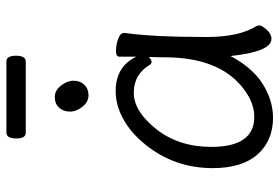

<svg xmlns="http://www.w3.org/2000/svg" viewBox="-160 -716 894 615"><g transform="rotate(-90 287.5 -409.0)"><path d="M397 -774H169Q151 -774 151 -805Q151 -836 170 -836H398Q416 -836 416 -805Q416 -774 397 -774ZM283.5 -681Q305 -681 320.5 -661Q336 -641 336 -620.5Q336 -600 323 -586.5Q310 -573 289 -573Q268 -573 252.5 -592.5Q237 -612 237 -632.5Q237 -653 249.5 -667Q262 -681 283.5 -681ZM470 13Q429 13 415 -118Q378 -48 325.5 -15Q273 18 217 18Q144 18 100 -31.5Q56 -81 56 -175Q56 -300 134 -394Q169 -437 213 -461.5Q257 -486 303 -486Q381 -486 413 -420V-475Q413 -485 432 -485Q451 -485 470 -478Q489 -471 489 -459V-457Q476 -368 476 -195Q476 -90 511 -35Q513 -31 513 -24.5Q513 -18 499.5 -2.5Q486 13 470 13ZM124 -180Q124 -42 220 -42Q264 -42 307 -74Q411 -150 411 -330Q411 -355 412 -380Q403 -371 397 -371Q391 -371 388 -375Q357 -428 297.5 -428Q238 -428 181 -356Q124 -284 124 -180Z"/></g></svg>

Font: ToneOZ-Pinyin-WenKai-Regular
Style: Regular
Weight: 400
Designer: Fontworks Inc.
Foundry: ToneOZ
Version: Version 0.240331